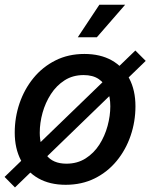

<svg xmlns="http://www.w3.org/2000/svg" viewBox="-23 -779 644 821"><path d="M257.8 11.2Q189.9 11.2 141.1 -16.4Q92.3 -43.9 66.2 -94.2Q40 -144.5 40 -211.9Q40 -276.9 60.5 -337.2Q81.1 -397.5 119.9 -445.1Q158.7 -492.7 213.9 -520.5Q269 -548.3 337.9 -548.3Q406.2 -548.3 455.1 -520.8Q503.9 -493.2 530 -442.9Q556.2 -392.6 556.2 -324.7Q556.2 -259.3 535.6 -199Q515.1 -138.7 476.1 -91.1Q437 -43.5 381.8 -16.1Q326.7 11.2 257.8 11.2ZM261.2 -79.1Q307.6 -79.1 343 -101.6Q378.4 -124 401.9 -160.6Q425.3 -197.3 437 -240.5Q448.7 -283.7 448.7 -324.7Q448.7 -363.8 436.5 -393.8Q424.3 -423.8 399.2 -440.9Q374 -458 334.5 -458Q288.1 -458 253.2 -435.5Q218.3 -413.1 194.6 -376.5Q170.9 -339.8 158.9 -296.6Q147 -253.4 147 -211.4Q147 -153.8 174.8 -116.5Q202.6 -79.1 261.2 -79.1ZM41 22.5 -3.4 -22.5 555.7 -563 600.1 -518.6ZM309.6 -619.6 401.9 -758.8H512.2L391.1 -619.6Z"/></svg>

Font: Inter 17pt Medium
Style: Italic
Weight: 500
Italic angle: -9.3988°
Version: Version 4.001;git-66647c0bb